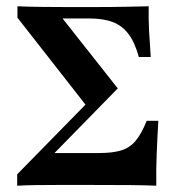

<svg xmlns="http://www.w3.org/2000/svg" viewBox="-20 -591 580 611"><path d="M34.7 0V-36.3L271.8 -278.2L265.3 -241.1L35.5 -534.7V-571Q74.2 -569.4 116.9 -569Q159.7 -568.5 199.2 -568.5H265.3Q330.6 -568.5 375.8 -569.4Q421 -570.2 453.2 -571Q452.4 -532.3 454.4 -492.3Q456.5 -452.4 459.7 -409.7H421.8Q408.9 -456.5 388.7 -483.1Q368.5 -509.7 338.3 -521Q308.1 -532.3 262.9 -532.3H179L354.8 -309.7L125 -75L140.3 -104H295.2Q338.7 -104 366.1 -112.5Q393.5 -121 412.1 -143.5Q430.6 -166.1 446.8 -206.5H483.9Q480.6 -152.4 478.6 -100.8Q476.6 -49.2 477.4 0Q442.7 -1.6 393.5 -2Q344.4 -2.4 275 -2.4H225Q196 -2.4 162.1 -2.4Q128.2 -2.4 95.6 -2Q62.9 -1.6 34.7 0Z"/></svg>

Font: Playfair 9pt
Style: Bold
Weight: 700
Designer: Claus Eggers Sørensen
Foundry: Claus Eggers Sørensen
Version: Version 2.203